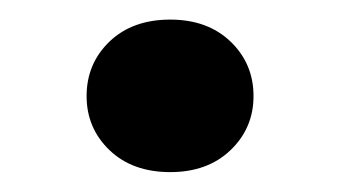

<svg xmlns="http://www.w3.org/2000/svg" viewBox="-20 -436 352 196"><path d="M68.4 -337.9Q68.4 -371.1 91.8 -393.6Q115.2 -416 153.8 -416Q191.9 -416 215.3 -393.6Q238.8 -371.1 238.8 -337.9Q238.8 -305.2 215.3 -282.7Q191.9 -260.3 153.8 -260.3Q115.2 -260.3 91.8 -282.7Q68.4 -305.2 68.4 -337.9Z"/></svg>

Font: Vazirmatn RD FD ExtraBold
Style: Regular
Weight: 800
Designer: Saber Rastikerdar
Foundry: Saber Rastikerdar
Version: Version 33.003